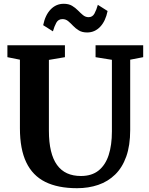

<svg xmlns="http://www.w3.org/2000/svg" viewBox="-20 -981 783 1009"><path d="M384.9 8Q284.3 8 217.8 -25.1Q151.2 -58.2 118 -127.9Q84.7 -197.6 84.7 -306.6V-667.3L18.9 -680.5V-743H321.2V-680.5L237 -666.2V-293.9Q237 -233 247.8 -188.2Q258.5 -143.4 279.8 -114Q301.1 -84.6 332.5 -70.3Q363.9 -56.1 405.4 -56.1Q462.4 -56.1 498.3 -85Q534.2 -114 551.2 -166.4Q568.1 -218.9 568.1 -290V-666.7L482.2 -680.5V-743H732.5V-680.5L664.2 -667.3V-298Q664.2 -216.5 643.5 -158.4Q622.9 -100.4 585 -63.6Q547.2 -26.8 496.2 -9.4Q445.2 8 384.9 8ZM438 -810.4Q411.7 -810.4 394.3 -821.1Q376.9 -831.7 364 -845.5Q351.1 -859.2 338.3 -869.9Q325.4 -880.6 308.2 -880.6Q286.4 -880.6 275.9 -861.5Q265.5 -842.4 258.1 -816.3L206.9 -848.7Q217.6 -901.8 246.2 -931.5Q274.8 -961.1 314.7 -961.1Q341.1 -961.1 358.7 -950.6Q376.2 -940.1 389.6 -926.3Q403.1 -912.5 415.9 -901.8Q428.8 -891.1 444.9 -890.7Q466 -890.4 476.5 -909.9Q487 -929.5 494.2 -955.6L545.4 -923.2Q534.7 -869.9 506.3 -840.1Q478 -810.4 438 -810.4Z"/></svg>

Font: Merriweather Light
Style: Regular
Weight: 300
Version: Version 2.100